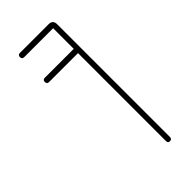

<svg xmlns="http://www.w3.org/2000/svg" viewBox="-173 -538 573 573"><g transform="rotate(-45 113.5 -251.5)"><path d="M44 -380Q35 -380 35 -389Q35 -398 44 -398H166V-485H44Q35 -485 35 -494Q35 -503 44 -503H165Q183 -503 183 -485V-9Q183 0 174 0Q166 0 166 -9V-380Z"/></g></svg>

Font: Libertine Sup Thin
Style: Regular
Weight: 100
Designer: Bastien Sozeau
Foundry: NBR — Bastien Sozeau
Version: Version 2.003; ttfautohint (v1.8.4.7-5d5b);gftools[0.9.33]